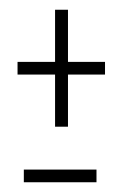

<svg xmlns="http://www.w3.org/2000/svg" viewBox="-20 -473 258 394"><path d="M93 -213V-320H16V-346H93V-453H119.5V-346H195.5V-320H119.5V-213ZM28.9 -99V-125H178V-99Z"/></svg>

Font: Anybody ExtraLight
Style: Regular
Weight: 200
Designer: Tyler Finck
Foundry: Etcetera Type Company
Version: Version 1.010; ttfautohint (v1.8.3) -l 8 -r 50 -G 200 -x 14 